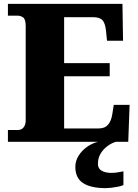

<svg xmlns="http://www.w3.org/2000/svg" viewBox="-20 -734 715 994"><path d="M21 0V-61H72Q92 -61 102.5 -75Q113 -89 113 -110V-599Q113 -634 100 -643.5Q87 -653 70 -653H21V-714H614L617 -523H534L529 -573Q525 -613 511 -629Q497 -645 462 -645H312V-407H548V-339H312V-69H491Q523 -69 539.5 -88.5Q556 -108 561 -141L569 -191H651L644 0ZM528 240Q449 240 409.5 213.5Q370 187 370 130Q370 99 387 72Q404 45 431 26Q458 7 488 0H580Q559 6 537.5 21.5Q516 37 501.5 60Q487 83 487 115Q487 139 506.5 150Q526 161 556 161Q570 161 585.5 159Q601 157 619 153V224Q609 229 591.5 232.5Q574 236 556.5 238Q539 240 528 240Z"/></svg>

Font: Noto Serif Tamil Black
Style: Italic
Weight: 900
Italic angle: -12°
Designer: Indian Type Foundry, Tom Grace, and the Monotype Design Team
Foundry: Monotype Imaging Inc.
Version: Version 2.003; ttfautohint (v1.8.4.7-5d5b)